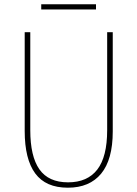

<svg xmlns="http://www.w3.org/2000/svg" viewBox="-20 -864 640 894"><path d="M95 -254V-714H121V-258Q121 -136 163.5 -75.5Q206 -15 297 -15Q387 -15 433 -74.5Q479 -134 479 -258V-714H505V-252Q505 -121 451 -55.5Q397 10 296 10Q193 10 144 -56.5Q95 -123 95 -254ZM172 -844H427V-820H172Z"/></svg>

Font: Noto Sans Mono UI Thin
Style: Regular
Weight: 250
Monospace: yes
Designer: Monotype Design team
Foundry: Monotype Imaging Inc.
Version: Version 1.000